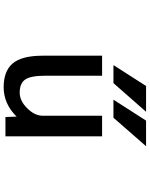

<svg xmlns="http://www.w3.org/2000/svg" viewBox="94 -896 811 1040"><g transform="rotate(90 500.0 -375.5)"><path d="M445.3 -760.7H585L429.7 -584H332ZM632.8 -760.7H771.5L617.2 -584H519.5ZM611.3 -59.6Q542 10.7 452.1 10.7Q364.3 10.7 322.8 -38.6Q281.2 -87.9 281.2 -201.2V-522.5H389.6V-215.8Q389.6 -134.8 410.6 -105.5Q431.6 -76.2 481.4 -76.2Q525.4 -76.2 565.9 -116.7Q606.4 -157.2 606.4 -201.2V-522.5H717.8V1H613.3Z"/></g></svg>

Font: Gen Shin Gothic Monospace Medium
Style: Regular
Weight: 500
Designer: [Source Han Sans]
Ryoko NISHIZUKA  (kana & ideographs); Paul D. Hunt (Latin, Greek & Cyrillic); Wenlong ZHANG  (bopomofo
Version: Version 1.002.20150607